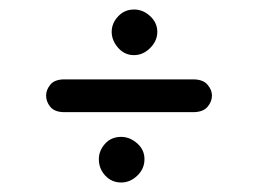

<svg xmlns="http://www.w3.org/2000/svg" viewBox="-20 -472 546 404"><path d="M235 -88Q215 -88 201.5 -102.5Q188 -117 188 -137Q188 -155 201 -169.5Q214 -184 235 -184Q253 -184 268.5 -170.5Q284 -157 284 -137Q284 -117 269 -102.5Q254 -88 235 -88ZM116 -236Q95 -236 86 -247Q77 -258 77 -271Q77 -283 86 -294Q95 -305 116 -305H386Q407 -305 416.5 -294Q426 -283 426 -271Q426 -258 416.5 -247Q407 -236 386 -236ZM262 -356Q242 -356 228.5 -371.5Q215 -387 215 -405Q215 -423 228.5 -437.5Q242 -452 262 -452Q281 -452 296 -438Q311 -424 311 -405Q311 -386 296 -371Q281 -356 262 -356Z"/></svg>

Font: Edu SA Beginner Medium
Style: Regular
Weight: 500
Version: Version 1.003